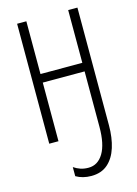

<svg xmlns="http://www.w3.org/2000/svg" viewBox="-140 -788 789 1104"><g transform="rotate(-15 255.0 -236.0)"><path d="M435 -13Q435 60 417 117.5Q399 175 361 208.5Q323 242 263 242Q211 242 172 219V165Q191 178 212 185Q233 192 259 192Q315 192 347.5 138Q380 84 380 -19V-349H131V0H76V-714H131V-400H380V-714H435Z"/></g></svg>

Font: Noto Sans ExtraCondensed Light
Style: Regular
Weight: 300
Width: 2
Designer: Monotype Design Team
Foundry: Monotype Imaging Inc.
Version: Version 2.013; ttfautohint (v1.8.4.7-5d5b)